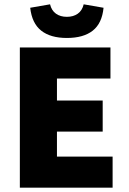

<svg xmlns="http://www.w3.org/2000/svg" viewBox="-20 -870 596 890"><path d="M72 0V-650H492V-506H244V-404H456V-260H244V-144H502V0ZM290 -694Q214 -694 171 -728Q128 -762 120 -834L212 -850Q219 -821 239.5 -806.5Q260 -792 290 -792Q320 -792 340.5 -806.5Q361 -821 368 -850L460 -834Q453 -762 410 -728Q367 -694 290 -694Z"/></svg>

Font: Assistant ExtraBold
Style: Regular
Weight: 800
Designer: Hebrew By Ben Nathan, Latin by Paul Hunt
Version: Version 3.000